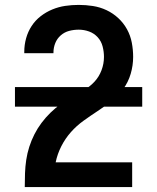

<svg xmlns="http://www.w3.org/2000/svg" viewBox="-20 -763 640 783"><path d="M81 0V-1Q81 -29 82 -56.5Q83 -84 87 -111Q91 -138 99.5 -164.5Q108 -191 120.5 -215.5Q133 -240 149.5 -262Q166 -284 186 -303.5Q206 -323 228.5 -339Q251 -355 275 -368.5Q299 -382 323 -396Q347 -410 365.5 -430Q384 -450 394 -476.5Q404 -503 404 -531Q404 -552 398.5 -573.5Q393 -595 378.5 -611Q364 -627 343.5 -634.5Q323 -642 301 -642Q281 -642 262 -637Q243 -632 228 -619Q213 -606 205.5 -587.5Q198 -569 198 -549V-546H79V-552Q79 -580 86.5 -607Q94 -634 109 -657Q124 -680 146 -697Q168 -714 193.5 -724.5Q219 -735 246 -739Q273 -743 301 -743Q330 -743 359 -738.5Q388 -734 414.5 -721.5Q441 -709 462.5 -689Q484 -669 498 -643.5Q512 -618 517.5 -589Q523 -560 523 -531Q523 -496 513 -462Q503 -428 482.5 -400Q462 -372 434.5 -350.5Q407 -329 378 -310Q349 -291 320.5 -270.5Q292 -250 269 -224Q246 -198 230 -166.5Q214 -135 207 -101H519V0ZM560 -328H41V-408H560Z"/></svg>

Font: Iosevka Extended
Style: Bold
Weight: 700
Width: 7
Monospace: yes
Designer: Belleve Invis
Foundry: Belleve Invis
Version: Version 32.5.0; ttfautohint (v1.8.4)